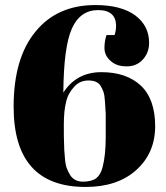

<svg xmlns="http://www.w3.org/2000/svg" viewBox="-20 -731 656 761"><path d="M34 -308C34 -96 129 10 319 10C319 10 319 10 319 10C403 10 470 -12 520 -57C570 -102 595 -160 595 -231C595 -302 576 -356 538 -392C500 -427 448 -445 382 -445C316 -445 266 -418 231 -364C231 -364 231 -364 231 -364C232 -484 243 -569 265 -618C287 -667 322 -691 369 -691C416 -691 440 -670 440 -628C440 -628 440 -628 440 -628C440 -615 438 -603 434 -592C434 -592 402 -592 402 -592C402 -592 402 -592 402 -592C397 -577 394 -560 394 -541C394 -521 402 -504 418 -490C434 -475 455 -468 482 -468C509 -468 530 -477 547 -496C563 -514 571 -536 571 -561C571 -561 571 -561 571 -561C571 -606 553 -642 516 -670C479 -697 427 -711 358 -711C358 -711 358 -711 358 -711C257 -711 178 -676 121 -606C63 -536 34 -437 34 -308C34 -308 34 -308 34 -308ZM331 -412C354 -412 369 -405 378 -392C378 -392 378 -392 378 -392C383 -384 387 -376 390 -367C393 -358 395 -346 396 -329C397 -312 398 -295 399 -280C399 -265 399 -234 399 -187C399 -140 395 -101 387 -70C387 -70 387 -70 387 -70C382 -49 373 -34 362 -25C350 -16 332 -11 309 -11C286 -11 269 -20 258 -37C258 -37 258 -37 258 -37C252 -47 247 -57 244 -66C241 -75 238 -89 237 -109C235 -128 234 -145 234 -160C233 -174 233 -200 233 -237C233 -274 236 -304 242 -327C247 -350 258 -370 274 -387C289 -404 308 -412 331 -412Z"/></svg>

Font: Abril Fatface Utterance
Style: Regular
Weight: 500
Designer: Veronika Burian, Jos Scaglione
Foundry: TypeTogether
Version: ""